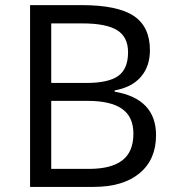

<svg xmlns="http://www.w3.org/2000/svg" viewBox="-20 -734 688 754"><path d="M98.1 -713.9H299.8Q441.9 -713.9 505.4 -671.4Q568.8 -628.9 568.8 -537.1Q568.8 -473.6 533.4 -432.4Q498 -391.1 430.2 -378.9V-374Q592.8 -346.2 592.8 -203.1Q592.8 -107.4 528.1 -53.7Q463.4 0 347.2 0H98.1ZM181.2 -408.2H317.9Q405.8 -408.2 444.3 -435.8Q482.9 -463.4 482.9 -528.8Q482.9 -588.9 439.9 -615.5Q397 -642.1 303.2 -642.1H181.2ZM181.2 -337.9V-70.8H330.1Q416.5 -70.8 460.2 -104.2Q503.9 -137.7 503.9 -209Q503.9 -275.4 459.2 -306.6Q414.6 -337.9 323.2 -337.9Z"/></svg>

Font: f0_51640 
Style: Regular
Weight: 400
Foundry: Ascender Corporation
Version: Version 1.10